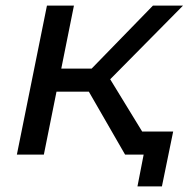

<svg xmlns="http://www.w3.org/2000/svg" viewBox="-20 -550 684 683"><path d="M372 -268 536 0H425L296 -224H181L136 0H40L147 -530H243L198 -306H306L524 -530H631ZM596 -82 556 113H469L491 0H425L441 -82Z"/></svg>

Font: Montserrat Alternates Medium
Style: Italic
Weight: 500
Italic angle: -11.3°
Designer: Julieta Ulanovsky
Foundry: Julieta Ulanovsky
Version: Version 7.200